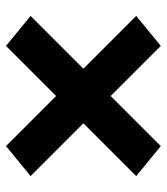

<svg xmlns="http://www.w3.org/2000/svg" viewBox="22 -660 556 640"><g transform="rotate(-90 300.0 -340.0)"><path d="M133 -82 33 -164 209 -340 33 -516 133 -598 300 -431 467 -598 567 -516 391 -340 567 -164 467 -82 300 -249Z"/></g></svg>

Font: Iosevka Curly Slab HvEx
Style: Regular
Weight: 900
Width: 7
Monospace: yes
Designer: Belleve Invis
Foundry: Belleve Invis
Version: Version 11.1.0; ttfautohint (v1.8.3)